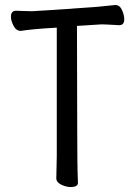

<svg xmlns="http://www.w3.org/2000/svg" viewBox="-20 -734 540 771"><path d="M263.2 17.1Q246.1 17.1 226.1 7.6Q206.1 -2 206.1 -18.1L208 -106.9V-623Q106 -617.2 64 -609.9Q44.9 -609.9 34.4 -630.4Q23.9 -650.9 23.9 -667Q23.9 -690.9 44.9 -690.9Q51.8 -690.9 70.3 -689.9Q88.9 -689 108.9 -689Q122.1 -689 365.2 -706.1L442.9 -713.9Q460.9 -713.9 470 -693.4Q479 -672.9 479 -657.2Q479 -632.8 459 -632.8Q401.9 -636.2 388.2 -636.2L289.1 -629.9Q290 -74.2 291.5 -45.7Q293 -17.1 293 0Q293 17.1 263.2 17.1Z"/></svg>

Font: LXGW WenKai Mono GB Screen
Style: Regular
Weight: 400
Monospace: yes
Designer: LXGW / Fontworks Inc.
Foundry: LXGW / Fontworks Inc.
Version: Version 1.510;January 18,2025